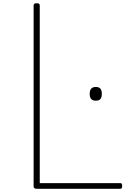

<svg xmlns="http://www.w3.org/2000/svg" viewBox="-20 -1168 807 1188"><path d="M207 0Q188 0 188 -15V-1133Q188 -1141 192.5 -1144.5Q197 -1148 207 -1148Q218 -1148 222 -1144.5Q226 -1141 226 -1133V-35H725Q730 -35 733 -31Q736 -27 736 -18Q736 -8 733 -4Q730 0 725 0ZM573 -545Q554 -545 544.5 -555Q535 -565 535 -587Q535 -609 544.5 -619.5Q554 -630 573 -630Q592 -630 601 -619.5Q610 -609 610 -587Q610 -565 601 -555Q592 -545 573 -545Z"/></svg>

Font: Playwrite CL Thin
Style: Regular
Weight: 100
Designer: Veronika Burian, José Scaglione
Foundry: TypeTogether
Version: Version 1.002